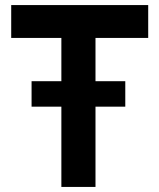

<svg xmlns="http://www.w3.org/2000/svg" viewBox="-20 -734 626 754"><path d="M104 -315V-415H472V-315ZM221 0V-585L330 -714H355V0ZM24 -585V-714H330L221 -585ZM355 -585V-714H562V-585Z"/></svg>

Font: Foldit SemiBold
Style: Regular
Weight: 600
Version: Version 1.003